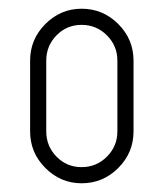

<svg xmlns="http://www.w3.org/2000/svg" viewBox="-20 -794 376 440"><path d="M251 -739Q286 -704 286 -655V-493Q286 -444 251 -409Q216 -374 167 -374Q119 -374 84 -409Q49 -444 49 -493V-655Q49 -704 84 -739Q119 -774 167 -774Q216 -774 251 -739ZM249 -548V-549V-655Q249 -689 225 -713Q201 -737 167 -737Q133 -737 109.5 -713Q86 -689 86 -655V-493Q86 -459 109.5 -435Q133 -411 167 -411Q201 -411 225 -435Q249 -459 249 -493Z"/></svg>

Font: Aaram
Style: Regular
Weight: 400
Designer: Tharique Azeez
Foundry: Tharique Azeez
Version: Version 1.7